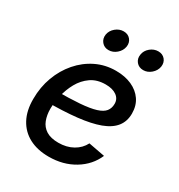

<svg xmlns="http://www.w3.org/2000/svg" viewBox="-180 -872 935 1004"><g transform="rotate(30 288.0 -370.0)"><path d="M261.2 11.7Q192.9 11.7 143.3 -14.4Q93.8 -40.5 67.1 -90.3Q40.5 -140.1 41 -210Q41 -281.2 64 -343.3Q86.9 -405.3 127.9 -452.6Q168.9 -500 223.9 -526.9Q278.8 -553.7 342.8 -553.7Q397.5 -553.7 438.7 -535.2Q480 -516.6 503.2 -482.7Q526.4 -448.7 526.4 -401.4Q526.4 -354 500.5 -321.3Q474.6 -288.6 422.1 -269Q369.6 -249.5 289.6 -240.7Q209.5 -231.9 101.1 -231.9L114.3 -306.2Q205.1 -306.2 264.9 -310.8Q324.7 -315.4 359.1 -326.2Q393.6 -336.9 408 -355.2Q422.4 -373.5 422.4 -400.4Q422.4 -430.2 397.9 -447.5Q373.5 -464.8 332 -464.8Q279.8 -464.8 243.9 -439.7Q208 -414.6 186 -375Q164.1 -335.4 154.1 -291.3Q144 -247.1 144 -209Q144 -172.4 155.5 -142.1Q167 -111.8 194.6 -94.2Q222.2 -76.7 268.6 -76.7Q317.9 -76.7 355.5 -97.7Q393.1 -118.7 411.6 -155.3L510.3 -136.7Q481 -68.8 414.6 -28.6Q348.1 11.7 261.2 11.7ZM462.9 -627.4Q436.5 -627.4 421.1 -646Q405.8 -664.6 410.2 -690.4Q414.1 -716.3 435.8 -734.4Q457.5 -752.4 483.4 -752.4Q509.8 -752.4 524.9 -734.4Q540 -716.3 536.1 -690.4Q531.7 -664.6 510.3 -646Q488.8 -627.4 462.9 -627.4ZM253.4 -627.4Q227.5 -627.4 212.2 -646Q196.8 -664.6 200.7 -690.4Q205.1 -716.3 226.8 -734.4Q248.5 -752.4 274.4 -752.4Q300.8 -752.4 315.9 -734.4Q331.1 -716.3 327.1 -690.4Q322.8 -664.6 301.3 -646Q279.8 -627.4 253.4 -627.4Z"/></g></svg>

Font: Inter 16pt Medium
Style: Italic
Weight: 500
Italic angle: -9.3988°
Version: Version 4.001;git-66647c0bb